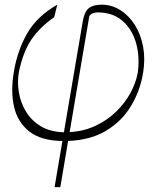

<svg xmlns="http://www.w3.org/2000/svg" viewBox="-20 -585 660 810"><path d="M210.2 204.5 243.3 9.9Q153.1 8.5 103.5 -30.5Q54 -69.6 39.2 -135.1Q24.5 -200.6 38.4 -281.2Q52.9 -370.7 94.3 -443.4Q135.7 -516 221.6 -565.3L208.8 -512.8Q147.4 -469.8 112.2 -417.8Q77.1 -365.8 59.7 -281.2Q52.2 -239 59.7 -195Q67.1 -150.9 90.2 -113.3Q113.3 -75.6 152.9 -52Q192.5 -28.4 249.6 -27L328.1 -488.6Q335.2 -534.1 353.5 -549.5Q371.8 -565 409.1 -565.3Q451.7 -565 487.7 -542.3Q523.8 -519.5 548.8 -479.9Q573.9 -440.3 583.6 -388.5Q593.4 -336.6 583.8 -278.4Q571.4 -202.1 532.8 -138Q494.3 -73.9 428.3 -33.9Q362.2 6 267.4 9.6L234.4 204.5ZM273.8 -27.7Q334.5 -31.2 384.2 -54.9Q433.9 -78.5 471.1 -115.1Q508.2 -151.6 531.1 -194.4Q554 -237.2 561.1 -278.4Q570.3 -343.8 554.5 -401.6Q538.7 -459.5 498 -495.9Q457.4 -532.3 392 -532.7Q375 -532.3 365.9 -526.1Q356.9 -519.9 356.5 -515.6Z"/></svg>

Font: Inter UI Thin
Style: Italic
Weight: 100
Italic angle: -9.39999°
Designer: Rasmus Andersson
Foundry: rsms
Version: 3.2;8d6f07862